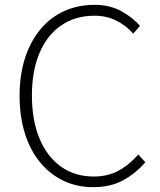

<svg xmlns="http://www.w3.org/2000/svg" viewBox="-20 -761 663 794"><path d="M365 13Q298 13 242.5 -13.5Q187 -40 146 -89.5Q105 -139 83 -209Q61 -279 61 -365Q61 -452 83.5 -521Q106 -590 147 -639.5Q188 -689 245 -715Q302 -741 371 -741Q435 -741 483 -714Q531 -687 559 -654L531 -622Q502 -655 461.5 -675.5Q421 -696 371 -696Q291 -696 232.5 -655.5Q174 -615 143 -541Q112 -467 112 -366Q112 -264 143 -189Q174 -114 231.5 -72.5Q289 -31 368 -31Q424 -31 468 -54Q512 -77 552 -122L581 -90Q539 -42 487.5 -14.5Q436 13 365 13Z"/></svg>

Font: Noto Sans SC Thin ExtraLight
Style: Regular
Weight: 250
Version: Version 2.004-H2;hotconv 1.0.118;makeotfexe 2.5.65603